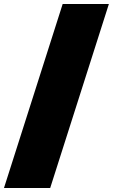

<svg xmlns="http://www.w3.org/2000/svg" viewBox="-20 -828 569 968"><path d="M0 120 296 -808H529L233 120Z"/></svg>

Font: Encode Sans Expanded Black
Style: Regular
Weight: 900
Width: 7
Designer: Multiple Designers
Foundry: Impallari Type
Version: Version 2.000